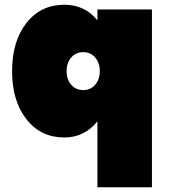

<svg xmlns="http://www.w3.org/2000/svg" viewBox="-20 -560 712 810"><path d="M621 230H391V-48Q336 20 251 20Q152 20 91.5 -57Q31 -134 31 -260Q31 -386 91.5 -463Q152 -540 251 -540Q338 -540 391 -474V-520H621ZM261 -260Q261 -225 280.5 -202.5Q300 -180 331 -180Q362 -180 381.5 -202.5Q401 -225 401 -260Q401 -295 381.5 -317.5Q362 -340 331 -340Q300 -340 280.5 -317.5Q261 -295 261 -260Z"/></svg>

Font: Metropolitano Black
Style: Regular
Weight: 900
Designer: Fonts by Alex Slobzheninov & Chris M. Simpson / Changes by Cristiano Sobral
Foundry: Fonts by Alex Slobzheninov & Chris M. Simpson / Changes by Cristiano Sobral
Version: Version 1.00;August 30, 2020;FontCreator 13.0.0.2681 64-bit